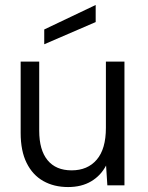

<svg xmlns="http://www.w3.org/2000/svg" viewBox="-20 -749 597 776"><path d="M483 -500V0H413.9L408.7 -80Q387.5 -39.4 348.6 -16.2Q309.7 7 255.1 7Q198.1 7 154.9 -17.4Q111.8 -41.7 87.7 -90.3Q63.5 -138.8 63.5 -212V-500H138.5V-220.7Q138.5 -142.6 172.2 -101.6Q205.9 -60.5 269.5 -60.5Q334.1 -60.5 371 -103.7Q408 -146.9 408 -232.1V-500ZM158.8 -570.1V-629.9L366.7 -728.9V-659.8Z"/></svg>

Font: Envelope Sans Variable
Style: Regular
Weight: 500
Designer: Andreas Rasmussen / Norman Anderson
Foundry: mail.de GmbH
Version: Version 1.150